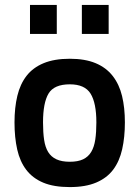

<svg xmlns="http://www.w3.org/2000/svg" viewBox="-20 -750 569 781"><path d="M264 -511Q326 -511 369 -493Q412 -475 438.5 -441Q465 -407 476.5 -359.5Q488 -312 488 -252Q488 -192 477 -143Q466 -94 440.5 -60Q415 -26 371.5 -7.5Q328 11 264 11Q199 11 156 -7Q113 -25 87 -59Q61 -93 50 -142Q39 -191 39 -252Q39 -312 50.5 -360Q62 -408 88 -441.5Q114 -475 157.5 -493Q201 -511 264 -511ZM264 -92Q297 -92 318 -102Q339 -112 351 -132Q363 -152 367.5 -182Q372 -212 372 -252Q372 -331 348.5 -369Q325 -407 264 -407Q200 -407 177.5 -369.5Q155 -332 155 -252Q155 -211 159.5 -181Q164 -151 176 -131.5Q188 -112 209.5 -102Q231 -92 264 -92ZM102 -730H211V-612H102ZM313 -730H422V-612H313Z"/></svg>

Font: Panefresco 800wt
Style: Regular
Weight: 800
Designer: Campivisivi
Foundry: Campivisivi & Chank Co
Version: Version 1.001